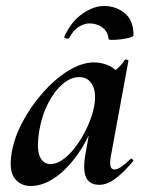

<svg xmlns="http://www.w3.org/2000/svg" viewBox="-20 -607 484 640"><path d="M83 13Q49 13 29.5 -11.5Q10 -36 18 -91Q25 -142 52.5 -195.5Q80 -249 120.5 -295.5Q161 -342 206.5 -370.5Q252 -399 294 -399Q314 -399 335 -391.5Q356 -384 371.5 -367.5Q387 -351 389 -324L329 -357Q346 -359 364.5 -373Q383 -387 396 -407Q398 -410 403.5 -408Q409 -406 408 -404L350 -89Q341 -42 361 -42Q371 -42 385 -51.5Q399 -61 415 -77Q418 -80 422 -76Q426 -72 423 -69Q392 -32 364.5 -11.5Q337 9 311 9Q279 9 267.5 -14.5Q256 -38 264 -89L289 -229L310 -246Q286 -164 248 -106Q210 -48 167 -17.5Q124 13 83 13ZM147 -60Q171 -60 195 -79Q219 -98 239.5 -128Q260 -158 274.5 -191.5Q289 -225 294 -253Q302 -298 288 -324Q274 -350 244 -350Q216 -350 189 -327Q162 -304 141 -264Q120 -224 111 -172Q101 -109 113 -84.5Q125 -60 147 -60ZM342 -477Q339 -503 320.5 -516Q302 -529 278 -529Q261 -529 242.5 -517.5Q224 -506 211 -481Q207 -476 200 -479Q193 -482 194 -484Q217 -535 254.5 -561Q292 -587 326 -587Q367 -587 396 -563Q425 -539 425 -490Q425 -485 412.5 -481.5Q400 -478 383.5 -476Q367 -474 354.5 -474Q342 -474 342 -477Z"/></svg>

Font: Cormorant Light
Style: Bold Italic
Weight: 700
Italic angle: -10°
Version: Version 4.000